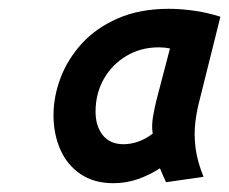

<svg xmlns="http://www.w3.org/2000/svg" viewBox="-20 -727 520 436"><path d="M237.5 -311Q193.2 -311 162.6 -331.9Q132 -352.8 116.8 -387.9Q101.5 -423 101.5 -465.2Q101.5 -507.8 117.6 -550.4Q133.8 -593 166.2 -628.5Q198.8 -664 248.2 -685.5Q297.8 -707 363.5 -707Q389 -707 419.4 -702.9Q449.8 -698.8 480.5 -689L434 -502.8Q427 -477.5 423.6 -449.6Q420.2 -421.8 424.1 -391Q428 -360.2 442.2 -325.5L357 -313.2Q353.2 -321.5 349.8 -329.4Q346.2 -337.2 343.2 -344.8Q319 -329.2 292.6 -320.1Q266.2 -311 237.5 -311ZM260.8 -399.5Q276.2 -399.5 293 -405.1Q309.8 -410.8 326.8 -423.5Q323.8 -441 327.6 -462.9Q331.5 -484.8 335.5 -500.5L366 -617Q359.8 -618.2 353.5 -618.9Q347.2 -619.5 340.5 -619.5Q300 -619.5 267.4 -600.2Q234.8 -581 215.9 -547.9Q197 -514.8 197 -473.2Q197 -440.8 213.4 -420.1Q229.8 -399.5 260.8 -399.5Z"/></svg>

Font: Ubuntu Sans
Style: Italic
Weight: 400
Italic angle: -13.5°
Designer: Dalton Maag Ltd
Foundry: Dalton Maag Ltd
Version: Version 1.006